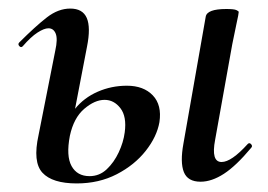

<svg xmlns="http://www.w3.org/2000/svg" viewBox="-20 -415 626 448"><path d="M448 9Q418 9 409 -13.5Q400 -36 408 -80L460 -376Q463 -394 508 -394Q526 -394 531.5 -391.5Q537 -389 537 -387Q537 -383 532 -360.5Q527 -338 522 -312L482 -89Q472 -37 497 -37Q520 -37 558 -79Q562 -83 566 -78.5Q570 -74 566 -70Q531 -28 502.5 -9.5Q474 9 448 9ZM159 13Q102 13 79 -12Q56 -37 70 -100L109 -297Q115 -324 110 -336.5Q105 -349 93 -349Q83 -349 67.5 -339Q52 -329 33 -307Q29 -303 25 -307.5Q21 -312 25 -316Q63 -354 89.5 -374.5Q116 -395 144 -395Q173 -395 182.5 -373Q192 -351 183 -306L143 -98Q134 -51 147 -27.5Q160 -4 189 -4Q212 -4 229 -20Q246 -36 257 -59.5Q268 -83 271 -106Q276 -143 261 -162.5Q246 -182 224 -182Q201 -182 176.5 -161Q152 -140 143 -98L128 -99Q134 -135 155 -161Q176 -187 208 -201Q240 -215 276 -215Q315 -215 336.5 -192.5Q358 -170 352 -130Q346 -96 320 -63Q294 -30 252.5 -8.5Q211 13 159 13Z"/></svg>

Font: Cormorant SemiBold
Style: Italic
Weight: 600
Italic angle: -10°
Designer: Christian Thalmann (Catharsis Fonts)
Foundry: Catharsis Fonts
Version: Version 4.000